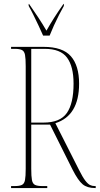

<svg xmlns="http://www.w3.org/2000/svg" viewBox="-20 -951 504 971"><path d="M36 0V-10H54Q79 -10 91 -16Q103 -22 106.5 -40.5Q110 -59 110 -98V-616Q110 -655 106.5 -673.5Q103 -692 91 -698Q79 -704 54 -704H36V-714H200Q297 -714 338.5 -666.5Q380 -619 380 -528Q380 -366 260 -328L380 -91Q398 -55 411 -38Q424 -21 435 -15.5Q446 -10 459 -10H464V0H461Q421 0 398 -19Q375 -38 347 -93L233 -321H138V-98Q138 -59 141.5 -40.5Q145 -22 157 -16Q169 -10 194 -10H219V0ZM200 -331Q284 -331 318 -379.5Q352 -428 352 -528Q352 -615 319 -659.5Q286 -704 206 -704H138V-331ZM198 -771Q188 -794 175 -821.5Q162 -849 149 -875.5Q136 -902 125 -921V-931H127Q153 -894 174 -862Q195 -830 215 -796Q234 -830 254.5 -862Q275 -894 301 -931H303V-921Q292 -902 278.5 -875.5Q265 -849 252.5 -821.5Q240 -794 231 -771Z"/></svg>

Font: Noto Serif Display ExtraCondensed Thin
Style: Regular
Weight: 100
Width: 2
Designer: Monotype Design Team
Foundry: Monotype Imaging Inc.
Version: Version 2.009